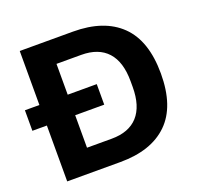

<svg xmlns="http://www.w3.org/2000/svg" viewBox="-121 -817 980 949"><g transform="rotate(-20 369.5 -343.0)"><path d="M76.2 0V-293.9H0V-401.9H76.2V-686H356Q519 -686 606.4 -600.8Q693.8 -515.6 693.8 -342.8Q693.8 -169.9 606.4 -85Q519 0 356 0ZM225.1 -123H355Q445.8 -123 492.9 -175Q540 -227.1 540 -328.1V-357.9Q540 -460 492.9 -512Q445.8 -564 355 -564H225.1V-401.9H377.9V-293.9H225.1Z"/></g></svg>

Font: Archivo
Style: Bold
Weight: 700
Designer: Hector Gatti
Foundry: Omnibus-Type
Version: Version 2.001